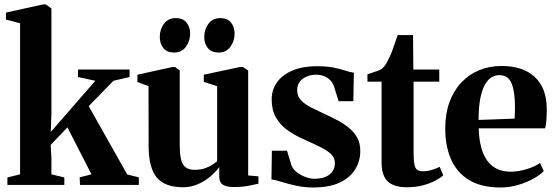

<svg xmlns="http://www.w3.org/2000/svg" viewBox="-20 -838 2518 870"><path d="M13.5 0V-34L71 -48V-732.5L7 -749.5V-781L175 -818H188L213 -799.5V-322.5L210 -240L412 -472L333.5 -489V-523H567V-489L494 -472L382 -357L556.5 -47.5L609 -34.5V0H342.5L341 -34.5L394.5 -48L285.5 -261L209.5 -181L213 -123.5V-48L271.5 -34V0Z M1039 9.5Q1007.5 9.5 990.5 -0.8Q973.5 -11 973.5 -39V-81Q956.5 -58 931.5 -37Q906.5 -16 875.5 -2.8Q844.5 10.5 810 10.5Q727 10.5 690.2 -33.8Q653.5 -78 653.5 -177L653 -447.5L602.5 -466.5V-499.5L762 -534.5H773L794.5 -518.5V-178Q794.5 -139.5 800.5 -115.2Q806.5 -91 821.2 -79.8Q836 -68.5 862 -68.5Q886.5 -68.5 905.5 -74.5Q924.5 -80.5 939 -89.5Q953.5 -98.5 964 -107.5V-447.5L903.5 -467V-499.5L1068 -534.5H1080.5L1104.5 -518.5V-43L1151 -39V-5.5Q1133.5 -1.5 1105 4Q1076.5 9.5 1039 9.5ZM768.5 -600Q736.5 -600 720.2 -620.2Q704 -640.5 704 -670.5Q704 -705 723.2 -730.5Q742.5 -756 776 -756H777Q809 -756 825.2 -735.8Q841.5 -715.5 841.5 -685.5Q841.5 -652.5 822.5 -626.2Q803.5 -600 769.5 -600ZM970 -600Q938 -600 921.8 -620.2Q905.5 -640.5 905.5 -670.5Q905.5 -705 924.8 -730.5Q944 -756 978 -756H978.5Q1010.5 -756 1026.8 -735.8Q1043 -715.5 1043 -685.5Q1043 -652.5 1024 -626.2Q1005 -600 971 -600Z M1400 11.5Q1358 11.5 1320.8 3.2Q1283.5 -5 1255 -14Q1226.5 -23 1210 -25L1212 -155H1280.5L1301.5 -86.5Q1308.5 -70.5 1325.5 -57.2Q1342.5 -44 1364 -36Q1385.5 -28 1404 -28Q1435 -28 1455.8 -37Q1476.5 -46 1487 -62Q1497.5 -78 1497.5 -98.5Q1497.5 -122.5 1480.5 -139.2Q1463.5 -156 1432 -171.5Q1400.5 -187 1356 -207Q1315 -225 1282.2 -248.5Q1249.5 -272 1230.2 -305.8Q1211 -339.5 1211 -386.5Q1211 -431.5 1235.5 -465.5Q1260 -499.5 1306 -518.8Q1352 -538 1416 -538Q1461 -538 1492.5 -531.5Q1524 -525 1545.8 -517.8Q1567.5 -510.5 1583.5 -508.5L1581 -379.5H1514.5L1494 -444.5Q1489 -461.5 1477.2 -473.8Q1465.5 -486 1449.2 -492.8Q1433 -499.5 1413 -499.5Q1389.5 -499.5 1369.8 -491.2Q1350 -483 1338.2 -467.5Q1326.5 -452 1326.5 -430Q1326.5 -402 1344 -383.5Q1361.5 -365 1389.8 -351Q1418 -337 1450 -322Q1480.5 -308 1509.5 -292.8Q1538.5 -277.5 1561.8 -258.2Q1585 -239 1598.8 -213.8Q1612.5 -188.5 1612.5 -154Q1612.5 -108.5 1589.5 -70.8Q1566.5 -33 1519.5 -10.8Q1472.5 11.5 1400 11.5Z M1823.5 10.5Q1765 10.5 1737 -15.8Q1709 -42 1709 -103.5V-468H1645V-501.5Q1655.5 -505 1667.2 -508.8Q1679 -512.5 1690 -516.5Q1701 -520.5 1708 -525Q1716 -530.5 1722.5 -539Q1729 -547.5 1734.5 -558Q1740 -568.5 1745 -579Q1750.5 -590 1757 -607.5Q1763.5 -625 1770 -644.2Q1776.5 -663.5 1782 -679H1851.5L1853 -523H1970.5V-468H1854V-150.5Q1854 -111 1858 -92Q1862 -73 1871.8 -67.5Q1881.5 -62 1898.5 -62Q1917 -62 1937.8 -68.5Q1958.5 -75 1972.5 -82L1988.5 -43Q1973 -30 1949 -17.8Q1925 -5.5 1893.5 2.5Q1862 10.5 1823.5 10.5Z M2247.5 11.5Q2161.5 11.5 2106.2 -21.8Q2051 -55 2024.2 -115.2Q1997.5 -175.5 1997.5 -256Q1997.5 -322.5 2016.5 -374.8Q2035.5 -427 2070 -463.8Q2104.5 -500.5 2151 -519.8Q2197.5 -539 2252.5 -539Q2349 -539 2402.5 -489.8Q2456 -440.5 2457.5 -348.5Q2457.5 -315.5 2455.8 -293Q2454 -270.5 2450 -256.5H2149Q2150.5 -208 2160.2 -171.2Q2170 -134.5 2188 -109.8Q2206 -85 2232.5 -72.5Q2259 -60 2294.5 -60Q2329 -60 2367 -71.8Q2405 -83.5 2427 -99.5L2444 -63Q2429 -46.5 2398.5 -29.2Q2368 -12 2328.8 -0.2Q2289.5 11.5 2247.5 11.5ZM2148.5 -294.5 2312 -300.5Q2312.5 -314 2313 -327Q2313.5 -340 2313.5 -353.5Q2313.5 -422.5 2298.2 -460Q2283 -497.5 2242.5 -497.5Q2222 -497.5 2205 -486.2Q2188 -475 2175.2 -450.5Q2162.5 -426 2155.5 -387.5Q2148.5 -349 2148.5 -294.5Z"/></svg>

Font: Merriweather 96pt
Style: Bold
Weight: 700
Version: Version 2.100